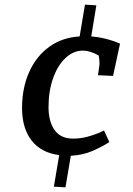

<svg xmlns="http://www.w3.org/2000/svg" viewBox="-20 -739 572 827"><path d="M212 65 235 -71Q157 -81 116 -134Q75 -187 75 -273Q75 -361 106 -429.5Q137 -498 193 -538Q249 -578 323 -582L346 -719L395 -716L373 -582Q437 -577 497 -551L467 -412L402 -415L408 -456Q410 -474 405 -500Q368 -521 337 -521Q296 -521 262 -489Q228 -457 208.5 -401.5Q189 -346 189 -278Q189 -216 215 -179Q241 -142 295 -142Q327 -142 356.5 -150Q386 -158 404.5 -166Q423 -174 428 -177L451 -127Q418 -106 377.5 -88.5Q337 -71 285 -68L262 68Z"/></svg>

Font: Andada Pro SemiBold
Style: Italic
Weight: 600
Italic angle: -6.99998°
Designer: Carolina Giovagnoli
Foundry: Huerta Tipografica
Version: Version 3.005